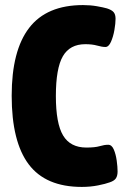

<svg xmlns="http://www.w3.org/2000/svg" viewBox="-20 -728 490 756"><path d="M302 8Q160 8 93 -81Q26 -170 26 -351Q26 -529 95 -618.5Q164 -708 307 -708Q336 -708 361.5 -703.5Q387 -699 401 -695Q420 -689 427.5 -680Q435 -671 435 -654Q435 -636 430.5 -610Q426 -584 417 -563.5Q408 -543 395 -543Q382 -543 362.5 -548.5Q343 -554 316 -554Q255 -554 227.5 -506.5Q200 -459 200 -350Q200 -242 228.5 -194.5Q257 -147 320 -147Q354 -147 372.5 -152.5Q391 -158 406 -158Q420 -158 428 -139.5Q436 -121 439.5 -96Q443 -71 443 -53Q443 -36 436.5 -26Q430 -16 412 -10Q396 -4 366 2Q336 8 302 8Z"/></svg>

Font: Asap Condensed ExtraBold
Style: Regular
Weight: 800
Width: 3
Designer: Pablo Cosgaya
Foundry: Omnibus-Type
Version: Version 3.001; ttfautohint (v1.8.4.7-5d5b)